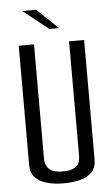

<svg xmlns="http://www.w3.org/2000/svg" viewBox="-55 -809 498 851"><g transform="rotate(-5 194.0 -383.5)"><path d="M194 5Q153 5 120 -4Q87 -13 67.5 -33.5Q48 -54 48 -89V-620H116V-111Q116 -95 122.5 -80.5Q129 -66 145.5 -57Q162 -48 194 -48Q227 -48 244 -57Q261 -66 266.5 -80.5Q272 -95 272 -111V-620H339V-89Q339 -54 320.5 -33.5Q302 -13 269 -4Q236 5 194 5ZM190 -682 77 -772H139L233 -682Z"/></g></svg>

Font: Smooch Sans Thin Medium
Style: Regular
Weight: 500
Version: Version 1.010